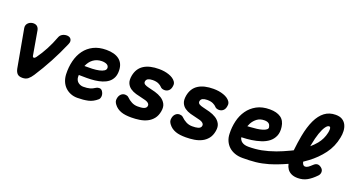

<svg xmlns="http://www.w3.org/2000/svg" viewBox="-45 -1359 3691 1987"><g transform="rotate(20 1800.0 -365.0)"><path d="M61 -482Q58 -501 64 -515.5Q70 -530 81.5 -540Q93 -550 107.5 -555Q122 -560 135 -560Q162 -560 177.5 -546Q193 -532 198 -508L244 -243Q247 -226 259 -226.5Q271 -227 282 -243Q324 -301 359.5 -368Q395 -435 422 -508Q431 -534 453.5 -547Q476 -560 503 -560Q516 -560 528 -555.5Q540 -551 547.5 -541Q555 -531 556.5 -516.5Q558 -502 549 -482Q501 -370 444.5 -264.5Q388 -159 325 -62Q303 -28 279.5 -9Q256 10 218 10Q180 10 162 -8.5Q144 -27 137 -62Z M1040 -143Q1057 -117 1055 -91Q1053 -65 1039 -53Q994 -13 941.5 -1.5Q889 10 823 10Q783 10 748.5 -4Q714 -18 688.5 -43Q663 -68 648.5 -103Q634 -138 632 -180Q629 -259 646.5 -328.5Q664 -398 702 -449.5Q740 -501 799 -530.5Q858 -560 939 -560Q1030 -560 1080.5 -521.5Q1131 -483 1134 -408Q1136 -360 1121 -327Q1106 -294 1078.5 -272.5Q1051 -251 1014 -239Q977 -227 934.5 -222Q892 -217 846.5 -217Q801 -217 758 -218V-194Q759 -177 766 -163Q773 -149 784.5 -139.5Q796 -130 811 -124.5Q826 -119 842 -119Q865 -119 882 -121Q899 -123 914 -127Q929 -131 943 -138Q957 -145 973 -155Q985 -163 1006 -163Q1027 -163 1040 -143ZM781 -325Q825 -324 867 -326Q909 -328 941.5 -335Q974 -342 993.5 -355Q1013 -368 1012 -389Q1011 -400 1005.5 -408.5Q1000 -417 990 -422.5Q980 -428 966 -431Q952 -434 935 -434Q907 -434 883 -426Q859 -418 839.5 -403.5Q820 -389 805.5 -369Q791 -349 781 -325Z M1418 10Q1384 10 1356 6.5Q1328 3 1304.5 -5.5Q1281 -14 1262 -27.5Q1243 -41 1228 -61Q1217 -75 1212 -90Q1207 -105 1211 -125Q1216 -155 1234.5 -173Q1253 -191 1279 -191Q1288 -191 1299 -188Q1310 -185 1318 -177Q1343 -152 1374 -136Q1405 -120 1441 -120Q1459 -120 1476 -121.5Q1493 -123 1506 -127Q1519 -131 1528 -139Q1537 -147 1539 -160Q1541 -172 1535.5 -181Q1530 -190 1519 -197Q1508 -204 1492 -208.5Q1476 -213 1458 -217Q1420 -225 1383.5 -235.5Q1347 -246 1320 -265Q1293 -284 1279.5 -315.5Q1266 -347 1275 -398Q1283 -440 1302.5 -470.5Q1322 -501 1353.5 -521Q1385 -541 1426.5 -550.5Q1468 -560 1519 -560Q1580 -560 1630 -542.5Q1680 -525 1703 -493Q1709 -485 1713 -472.5Q1717 -460 1713 -439Q1708 -407 1689 -390.5Q1670 -374 1644 -374Q1630 -374 1617.5 -378.5Q1605 -383 1597 -393Q1586 -406 1561 -418Q1536 -430 1496 -430Q1480 -430 1467.5 -427.5Q1455 -425 1446 -420.5Q1437 -416 1431.5 -408.5Q1426 -401 1424 -391Q1422 -380 1426 -372Q1430 -364 1438.5 -358.5Q1447 -353 1457.5 -349.5Q1468 -346 1480 -343Q1517 -335 1557.5 -323.5Q1598 -312 1630 -292Q1662 -272 1680 -239.5Q1698 -207 1689 -157Q1680 -106 1654 -73.5Q1628 -41 1591 -22.5Q1554 -4 1509 3Q1464 10 1418 10Z M2018 10Q1984 10 1956 6.5Q1928 3 1904.5 -5.5Q1881 -14 1862 -27.5Q1843 -41 1828 -61Q1817 -75 1812 -90Q1807 -105 1811 -125Q1816 -155 1834.5 -173Q1853 -191 1879 -191Q1888 -191 1899 -188Q1910 -185 1918 -177Q1943 -152 1974 -136Q2005 -120 2041 -120Q2059 -120 2076 -121.5Q2093 -123 2106 -127Q2119 -131 2128 -139Q2137 -147 2139 -160Q2141 -172 2135.5 -181Q2130 -190 2119 -197Q2108 -204 2092 -208.5Q2076 -213 2058 -217Q2020 -225 1983.5 -235.5Q1947 -246 1920 -265Q1893 -284 1879.5 -315.5Q1866 -347 1875 -398Q1883 -440 1902.5 -470.5Q1922 -501 1953.5 -521Q1985 -541 2026.5 -550.5Q2068 -560 2119 -560Q2180 -560 2230 -542.5Q2280 -525 2303 -493Q2309 -485 2313 -472.5Q2317 -460 2313 -439Q2308 -407 2289 -390.5Q2270 -374 2244 -374Q2230 -374 2217.5 -378.5Q2205 -383 2197 -393Q2186 -406 2161 -418Q2136 -430 2096 -430Q2080 -430 2067.5 -427.5Q2055 -425 2046 -420.5Q2037 -416 2031.5 -408.5Q2026 -401 2024 -391Q2022 -380 2026 -372Q2030 -364 2038.5 -358.5Q2047 -353 2057.5 -349.5Q2068 -346 2080 -343Q2117 -335 2157.5 -323.5Q2198 -312 2230 -292Q2262 -272 2280 -239.5Q2298 -207 2289 -157Q2280 -106 2254 -73.5Q2228 -41 2191 -22.5Q2154 -4 2109 3Q2064 10 2018 10Z M3250 10Q3209 10 3180.5 -3.5Q3152 -17 3135 -41Q3119 -64 3112 -96Q3016 -52 2924 -24Q2888 -14 2854.5 -7Q2821 0 2787 3.5Q2753 7 2717.5 8.5Q2682 10 2643 10Q2595 10 2556.5 -4Q2518 -18 2491 -43Q2464 -68 2448.5 -103Q2433 -138 2432 -180Q2429 -252 2445 -320Q2461 -388 2498.5 -441.5Q2536 -495 2595.5 -527.5Q2655 -560 2739 -560Q2815 -560 2860 -529Q2905 -498 2914 -430Q2922 -372 2904 -330.5Q2886 -289 2851 -262Q2816 -235 2768 -219.5Q2720 -204 2667.5 -196.5Q2615 -189 2563 -188H2559Q2560 -175 2567 -164Q2574 -150 2587.5 -140Q2601 -130 2619.5 -125Q2638 -120 2662 -120Q2737 -120 2804.5 -133Q2872 -146 2950 -174Q3013 -197 3084 -231Q3100 -238 3115 -246Q3125 -337 3139 -412Q3159 -518 3193.5 -591Q3228 -664 3278.5 -702Q3329 -740 3399 -740Q3445 -740 3473 -722Q3501 -704 3515 -675Q3529 -646 3531 -609.5Q3533 -573 3525 -536Q3505 -431 3443.5 -349Q3382 -267 3298 -205Q3273 -186 3247 -169Q3249 -157 3254 -148Q3258 -139 3265 -133.5Q3272 -128 3281 -128Q3300 -128 3316.5 -140Q3333 -152 3354 -172Q3376 -193 3397 -193.5Q3418 -194 3440 -176Q3462 -158 3462 -133Q3462 -108 3444 -89Q3397 -40 3352 -15Q3307 10 3250 10ZM2578 -316Q2594 -316 2610 -318Q2647 -320 2681 -324.5Q2715 -329 2741 -337Q2767 -345 2781.5 -356.5Q2796 -368 2793 -384Q2791 -395 2786.5 -404.5Q2782 -414 2774 -420.5Q2766 -427 2754 -430.5Q2742 -434 2725 -434Q2678 -434 2646 -410.5Q2614 -387 2594 -351Q2585 -334 2578 -316ZM3261 -344Q3296 -374 3326 -410Q3372 -467 3387 -538Q3389 -547 3390.5 -558.5Q3392 -570 3391.5 -580.5Q3391 -591 3387.5 -598Q3384 -605 3375 -605Q3357 -605 3336.5 -576Q3316 -547 3297.5 -493.5Q3279 -440 3265 -365Q3263 -355 3261 -344Z"/></g></svg>

Font: Maple Mono ExtraBold
Style: Italic
Weight: 800
Italic angle: -10°
Monospace: yes
Designer: subframe7536
Version: Version 7.200